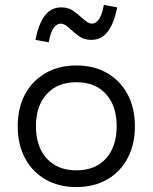

<svg xmlns="http://www.w3.org/2000/svg" viewBox="-20 -748 620 780"><path d="M290 12Q219 12 165 -19Q111 -50 81.5 -105.5Q52 -161 52 -235Q52 -309 81.5 -364.5Q111 -420 165 -451Q219 -482 290 -482Q362 -482 415.5 -451Q469 -420 498.5 -364.5Q528 -309 528 -235Q528 -161 498.5 -105.5Q469 -50 415.5 -19Q362 12 290 12ZM290 -56Q367 -56 410.5 -104Q454 -152 454 -235Q454 -318 410.5 -366Q367 -414 290 -414Q214 -414 170 -366Q126 -318 126 -235Q126 -152 170 -104Q214 -56 290 -56ZM178 -576 124 -586Q136 -649 161.5 -683.5Q187 -718 229 -718Q257 -718 276 -705Q295 -692 310 -678Q321 -668 332 -660Q343 -652 354 -652Q368 -652 381 -668.5Q394 -685 402 -728L456 -718Q444 -655 418.5 -620.5Q393 -586 351 -586Q323 -586 304 -599Q285 -612 270 -626Q259 -637 248 -644.5Q237 -652 226 -652Q212 -652 199 -636Q186 -620 178 -576Z"/></svg>

Font: Sometype Mono
Style: Regular
Weight: 400
Monospace: yes
Designer: Ryoichi Tsunekawa
Foundry: Dharma Type
Version: Version 1.000; ttfautohint (v1.8.3)